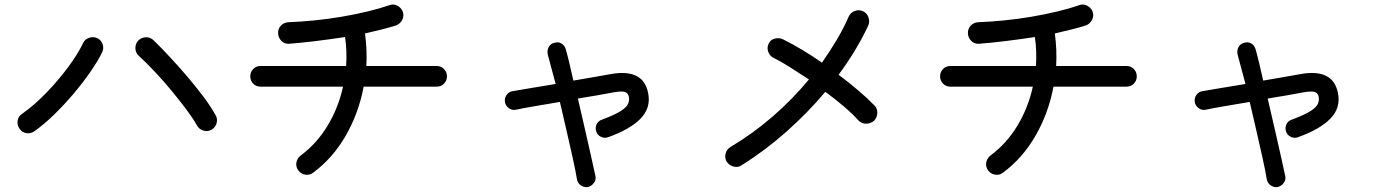

<svg xmlns="http://www.w3.org/2000/svg" viewBox="-20 -747 6040 835"><path d="M128.9 -175.8Q113.3 -165 94.7 -168Q76.2 -170.9 65.4 -186.5Q53.7 -203.1 56.6 -222.2Q59.6 -241.2 76.2 -252Q129.9 -290 182.1 -344.2Q234.4 -398.4 276.4 -455.1Q318.4 -511.7 340.8 -558.6Q348.6 -576.2 367.2 -582.5Q385.7 -588.9 403.3 -581.1Q419.9 -573.2 426.3 -554.7Q432.6 -536.1 423.8 -518.6Q406.2 -482.4 373.5 -435.1Q340.8 -387.7 300.3 -339.8Q259.8 -292 215.8 -249Q171.9 -206.1 128.9 -175.8ZM901.4 -183.6Q884.8 -173.8 865.7 -178.7Q846.7 -183.6 836.9 -201.2Q819.3 -232.4 790 -271.5Q760.7 -310.5 726.1 -352.5Q691.4 -394.5 654.3 -434.1Q617.2 -473.6 583 -504.9Q569.3 -517.6 568.8 -537.1Q568.4 -556.6 581.1 -570.3Q594.7 -584 613.8 -585Q632.8 -585.9 647.5 -572.3Q681.6 -539.1 719.7 -498Q757.8 -457 794.9 -413.6Q832 -370.1 864.3 -327.1Q896.5 -284.2 917 -247.1Q926.8 -231.4 922.4 -212.9Q918 -194.3 901.4 -183.6Z M1341.8 3.9Q1327.1 15.6 1308.1 12.7Q1289.1 9.8 1278.3 -4.9Q1265.6 -21.5 1269 -40Q1272.5 -58.6 1287.1 -70.3Q1357.4 -122.1 1404.8 -200.7Q1452.1 -279.3 1471.7 -370.1H1113.3Q1093.8 -370.1 1081.1 -383.3Q1068.4 -396.5 1068.4 -415Q1068.4 -433.6 1081.1 -446.8Q1093.8 -460 1113.3 -460H1485.4Q1487.3 -491.2 1486.3 -522.9Q1485.4 -554.7 1480.5 -585.9Q1417 -576.2 1353 -568.4Q1289.1 -560.5 1236.3 -556.6Q1216.8 -555.7 1203.6 -569.3Q1190.4 -583 1189.5 -601.6Q1188.5 -622.1 1201.7 -635.7Q1214.8 -649.4 1234.4 -650.4Q1286.1 -652.3 1346.2 -658.2Q1406.2 -664.1 1466.3 -674.3Q1526.4 -684.6 1579.1 -697.3Q1631.8 -710 1670.9 -723.6Q1689.5 -731.4 1706.5 -723.1Q1723.6 -714.8 1731.4 -697.3Q1738.3 -678.7 1729.5 -661.1Q1720.7 -643.6 1703.1 -636.7Q1675.8 -627.9 1641.1 -619.1Q1606.4 -610.4 1567.4 -601.6Q1577.1 -530.3 1573.2 -460H1878.9Q1898.4 -460 1911.1 -446.8Q1923.8 -433.6 1923.8 -415Q1923.8 -396.5 1911.1 -383.3Q1898.4 -370.1 1878.9 -370.1H1561.5Q1540 -254.9 1483.4 -156.7Q1426.8 -58.6 1341.8 3.9Z M2537.1 66.4Q2521.5 69.3 2506.8 59.6Q2492.2 49.8 2489.3 33.2Q2483.4 -2.9 2471.2 -58.1Q2459 -113.3 2444.3 -177.2Q2429.7 -241.2 2415 -303.7Q2357.4 -293.9 2305.7 -285.2Q2253.9 -276.4 2221.7 -269.5Q2206.1 -266.6 2191.9 -277.3Q2177.7 -288.1 2175.8 -304.7Q2173.8 -322.3 2184.1 -335.4Q2194.3 -348.6 2210 -350.6Q2237.3 -355.5 2287.6 -363.8Q2337.9 -372.1 2396.5 -381.8Q2385.7 -419.9 2377.4 -453.1Q2369.1 -486.3 2362.3 -509.8Q2358.4 -527.3 2366.2 -542Q2374 -556.6 2389.6 -560.5Q2407.2 -566.4 2421.4 -558.1Q2435.5 -549.8 2440.4 -533.2Q2448.2 -505.9 2456.5 -470.7Q2464.8 -435.5 2473.6 -396.5Q2519.5 -404.3 2561.5 -411.6Q2603.5 -418.9 2635.7 -424.8Q2778.3 -450.2 2798.8 -341.8Q2811.5 -278.3 2766.1 -231.4Q2720.7 -184.6 2625 -150.4Q2609.4 -144.5 2593.8 -151.9Q2578.1 -159.2 2573.2 -174.8Q2567.4 -191.4 2574.7 -206.5Q2582 -221.7 2597.7 -226.6Q2655.3 -248 2681.2 -265.1Q2707 -282.2 2712.4 -297.9Q2717.8 -313.5 2714.8 -326.2Q2711.9 -341.8 2698.7 -346.7Q2685.5 -351.6 2650.4 -345.7Q2584 -333 2493.2 -318.4Q2507.8 -254.9 2522.5 -191.4Q2537.1 -127.9 2549.3 -73.2Q2561.5 -18.6 2569.3 17.6Q2573.2 34.2 2563.5 47.9Q2553.7 61.5 2537.1 66.4Z M3205.1 -28.3Q3189.5 -17.6 3170.9 -22.5Q3152.3 -27.3 3140.6 -43Q3130.9 -59.6 3135.3 -78.1Q3139.6 -96.7 3156.2 -107.4Q3254.9 -166 3341.3 -241.2Q3427.7 -316.4 3498 -401.4Q3455.1 -429.7 3415 -455.1Q3375 -480.5 3344.7 -495.1Q3328.1 -502.9 3321.3 -521Q3314.5 -539.1 3322.3 -555.7Q3330.1 -574.2 3349.1 -579.1Q3368.2 -584 3384.8 -576.2Q3422.9 -557.6 3466.3 -531.7Q3509.8 -505.9 3554.7 -474.6Q3588.9 -523.4 3618.7 -573.2Q3648.4 -623 3670.9 -674.8Q3678.7 -692.4 3697.3 -699.2Q3715.8 -706.1 3733.4 -698.2Q3750 -690.4 3756.8 -671.9Q3763.7 -653.3 3755.9 -635.7Q3731.4 -583 3698.7 -528.8Q3666 -474.6 3627 -421.9Q3672.9 -387.7 3713.4 -353Q3753.9 -318.4 3782.2 -289.1Q3795.9 -276.4 3795.4 -256.3Q3794.9 -236.3 3781.2 -221.7Q3765.6 -209 3746.1 -209Q3726.6 -209 3712.9 -223.6Q3688.5 -251 3650.4 -283.7Q3612.3 -316.4 3569.3 -347.7Q3492.2 -255.9 3398.9 -173.3Q3305.7 -90.8 3205.1 -28.3Z M4341.8 3.9Q4327.1 15.6 4308.1 12.7Q4289.1 9.8 4278.3 -4.9Q4265.6 -21.5 4269 -40Q4272.5 -58.6 4287.1 -70.3Q4357.4 -122.1 4404.8 -200.7Q4452.1 -279.3 4471.7 -370.1H4113.3Q4093.8 -370.1 4081.1 -383.3Q4068.4 -396.5 4068.4 -415Q4068.4 -433.6 4081.1 -446.8Q4093.8 -460 4113.3 -460H4485.4Q4487.3 -491.2 4486.3 -522.9Q4485.4 -554.7 4480.5 -585.9Q4417 -576.2 4353 -568.4Q4289.1 -560.5 4236.3 -556.6Q4216.8 -555.7 4203.6 -569.3Q4190.4 -583 4189.5 -601.6Q4188.5 -622.1 4201.7 -635.7Q4214.8 -649.4 4234.4 -650.4Q4286.1 -652.3 4346.2 -658.2Q4406.2 -664.1 4466.3 -674.3Q4526.4 -684.6 4579.1 -697.3Q4631.8 -710 4670.9 -723.6Q4689.5 -731.4 4706.5 -723.1Q4723.6 -714.8 4731.4 -697.3Q4738.3 -678.7 4729.5 -661.1Q4720.7 -643.6 4703.1 -636.7Q4675.8 -627.9 4641.1 -619.1Q4606.4 -610.4 4567.4 -601.6Q4577.1 -530.3 4573.2 -460H4878.9Q4898.4 -460 4911.1 -446.8Q4923.8 -433.6 4923.8 -415Q4923.8 -396.5 4911.1 -383.3Q4898.4 -370.1 4878.9 -370.1H4561.5Q4540 -254.9 4483.4 -156.7Q4426.8 -58.6 4341.8 3.9Z M5537.1 66.4Q5521.5 69.3 5506.8 59.6Q5492.2 49.8 5489.3 33.2Q5483.4 -2.9 5471.2 -58.1Q5459 -113.3 5444.3 -177.2Q5429.7 -241.2 5415 -303.7Q5357.4 -293.9 5305.7 -285.2Q5253.9 -276.4 5221.7 -269.5Q5206.1 -266.6 5191.9 -277.3Q5177.7 -288.1 5175.8 -304.7Q5173.8 -322.3 5184.1 -335.4Q5194.3 -348.6 5210 -350.6Q5237.3 -355.5 5287.6 -363.8Q5337.9 -372.1 5396.5 -381.8Q5385.7 -419.9 5377.4 -453.1Q5369.1 -486.3 5362.3 -509.8Q5358.4 -527.3 5366.2 -542Q5374 -556.6 5389.6 -560.5Q5407.2 -566.4 5421.4 -558.1Q5435.5 -549.8 5440.4 -533.2Q5448.2 -505.9 5456.5 -470.7Q5464.8 -435.5 5473.6 -396.5Q5519.5 -404.3 5561.5 -411.6Q5603.5 -418.9 5635.7 -424.8Q5778.3 -450.2 5798.8 -341.8Q5811.5 -278.3 5766.1 -231.4Q5720.7 -184.6 5625 -150.4Q5609.4 -144.5 5593.8 -151.9Q5578.1 -159.2 5573.2 -174.8Q5567.4 -191.4 5574.7 -206.5Q5582 -221.7 5597.7 -226.6Q5655.3 -248 5681.2 -265.1Q5707 -282.2 5712.4 -297.9Q5717.8 -313.5 5714.8 -326.2Q5711.9 -341.8 5698.7 -346.7Q5685.5 -351.6 5650.4 -345.7Q5584 -333 5493.2 -318.4Q5507.8 -254.9 5522.5 -191.4Q5537.1 -127.9 5549.3 -73.2Q5561.5 -18.6 5569.3 17.6Q5573.2 34.2 5563.5 47.9Q5553.7 61.5 5537.1 66.4Z"/></svg>

Font: KTXP_ComRound
Style: Medium
Weight: 500
Version: Version 1.01;May 16, 2022;FontCreator 13.0.0.2683 64-bit